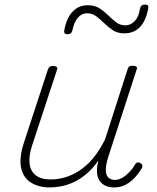

<svg xmlns="http://www.w3.org/2000/svg" viewBox="-20 -804 686 841"><path d="M198 17Q150 17 116 -4Q82 -25 72.5 -68.5Q63 -112 85 -180L190 -500Q193 -508 198 -511.5Q203 -515 214 -515Q223 -515 228 -511Q233 -507 230 -499L120 -165Q106 -122 109.5 -88.5Q113 -55 136 -36.5Q159 -18 203 -18Q233 -18 264.5 -27Q296 -36 327 -56Q358 -76 386.5 -109.5Q415 -143 440 -193L539 -501Q542 -510 546 -513Q550 -516 561 -516Q571 -516 576.5 -512.5Q582 -509 579 -501L454 -116Q443 -81 443.5 -58.5Q444 -36 455 -26Q466 -16 483 -16Q500 -16 516 -25.5Q532 -35 546.5 -50Q561 -65 570 -81Q573 -87 578.5 -91Q584 -95 594 -90Q602 -86 603.5 -79.5Q605 -73 600 -66Q588 -45 570.5 -26Q553 -7 530.5 5Q508 17 479 17Q459 17 443 10Q427 3 417 -11Q407 -25 405 -46.5Q403 -68 410 -97L411 -101Q385 -64 356.5 -40.5Q328 -17 299.5 -4.5Q271 8 245 12.5Q219 17 198 17ZM276 -654Q257 -654 262 -673Q271 -724 297.5 -752.5Q324 -781 364 -781Q395 -781 416 -767.5Q437 -754 454 -737Q471 -720 488.5 -706.5Q506 -693 529 -693Q552 -693 570 -711.5Q588 -730 593 -766Q597 -784 614 -784Q625 -784 628 -780Q631 -776 629 -765Q619 -713 593 -685.5Q567 -658 524 -658Q495 -658 474.5 -671.5Q454 -685 437 -702Q420 -719 402 -732.5Q384 -746 361 -746Q339 -746 322 -727.5Q305 -709 297 -671Q295 -662 290 -658Q285 -654 276 -654Z"/></svg>

Font: Playwrite RO Thin
Style: Regular
Weight: 250
Version: Version 1.002